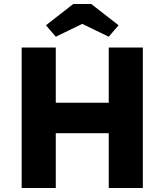

<svg xmlns="http://www.w3.org/2000/svg" viewBox="-20 -937 819 957"><path d="M88 0V-700H258V-425H522V-700H692V0H522V-273H258V0ZM258 -754 209 -811 345 -917H435L571 -811L522 -754L390 -818Z"/></svg>

Font: Lexend
Style: Bold
Weight: 700
Designer: Bonnie Shaver-Troup, Thomas Jockin
Foundry: Lexend
Version: Version 1.007; ttfautohint (v1.8.3)